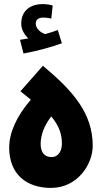

<svg xmlns="http://www.w3.org/2000/svg" viewBox="-20 -915 499 940"><path d="M95 -653C163 -665 235 -686 283 -703L263 -768C244 -761 223 -754 201 -748C181 -755 155 -773 155 -800C155 -818 168 -829 192 -829C206 -829 219 -827 231 -824L238 -888C225 -892 208 -895 187 -895C137 -895 84 -869 84 -799C84 -770 100 -744 119 -727C109 -725 95 -723 78 -720ZM229 5C361 5 434 -112 434 -201C434 -359 339 -469 190 -593L80 -468L131 -427C60 -345 25 -264 25 -192C25 -62 110 5 229 5ZM232 -146C198 -146 179 -169 179 -210C179 -253 196 -300 231 -345C272 -296 283 -255 283 -211C283 -179 268 -146 232 -146Z"/></svg>

Font: Noto Sans Arabic ExtCond Blk
Style: Regular
Weight: 900
Width: 2
Designer: Monotype Design Team, Nadine Chahine, Nizar Qandah and Khaled Hosny
Foundry: Monotype Imaging Inc.
Version: Version 2.012